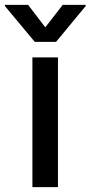

<svg xmlns="http://www.w3.org/2000/svg" viewBox="-69 -765 370 785"><path d="M63.5 -530.3H168V0H63.5ZM116.2 -653.3 187.5 -745.1H281.2V-740.2L160.2 -593.8H73.2L-48.8 -740.2V-745.1H45.9Z"/></svg>

Font: Pretendard GOV Medium
Style: Regular
Weight: 500
Designer: Base glyphs from Inter by Rasmus Andersson; Hangeul glyphs from Noto Sans CJK(Source Han Sans) by Jang Soo-young and Kan
Foundry: Kil Hyung-jin
Version: Version 1.309